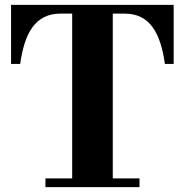

<svg xmlns="http://www.w3.org/2000/svg" viewBox="-20 -770 760 790"><path d="M167 -36V0H554V-36H444V-714H492.5C597 -714 640.5 -634 658.5 -507H694.5V-750H25.5V-507H63C81 -634 125 -714 229 -714H277V-36Z"/></svg>

Font: Bodoni* 06
Style: Bold
Weight: 700
Version: Version 2.2